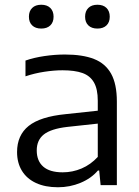

<svg xmlns="http://www.w3.org/2000/svg" viewBox="-20 -781 588 810"><path d="M473 -352.5V0H404.5L398.5 -61.5H393Q365 -28.5 320 -9.8Q275 9 224.5 9Q170.5 9 131.8 -9Q93 -27 72.5 -60.5Q52 -94 52 -139.5Q52 -210.5 101 -249.8Q150 -289 257.5 -299.5L392.5 -314V-356Q392.5 -405.5 376.2 -433.5Q360 -461.5 327.8 -473Q295.5 -484.5 244 -484.5Q208 -484.5 167 -478.2Q126 -472 87.5 -459V-525.5Q123 -538 167.5 -544.5Q212 -551 254 -551Q328.5 -551 376.5 -532.2Q424.5 -513.5 448.8 -470Q473 -426.5 473 -352.5ZM392.5 -119V-259.5L263 -245.5Q195 -237.5 165 -213.8Q135 -190 135 -146.5Q135 -102 162.5 -78Q190 -54 244.5 -54Q286 -54 324.2 -70.2Q362.5 -86.5 392.5 -119ZM102 -710.5Q102 -734 115.8 -747.5Q129.5 -761 154 -761Q178.5 -761 192.2 -747.5Q206 -734 206 -710.5Q206 -687 192.2 -673.8Q178.5 -660.5 154 -660.5Q129.5 -660.5 115.8 -673.8Q102 -687 102 -710.5ZM339 -710.5Q339 -734 352.8 -747.5Q366.5 -761 391 -761Q415.5 -761 429.2 -747.5Q443 -734 443 -710.5Q443 -687 429.2 -673.8Q415.5 -660.5 391 -660.5Q366.5 -660.5 352.8 -673.8Q339 -687 339 -710.5Z"/></svg>

Font: Encode Sans Semi Expanded
Style: Regular
Weight: 400
Width: 6
Designer: Multiple Designers
Foundry: Impallari Type
Version: Version 2.000